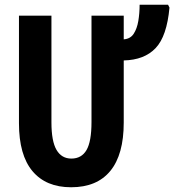

<svg xmlns="http://www.w3.org/2000/svg" viewBox="-20 -780 735 810"><path d="M502 -614Q530 -616 544 -637.5Q558 -659 563.5 -691.5Q569 -724 569 -760H689L695 -748Q684 -627 636.5 -577Q589 -527 502 -525V-263Q502 -128 445.5 -59Q389 10 280 10Q174 10 117 -58Q60 -126 60 -260V-714H197V-264Q197 -184 218.5 -147.5Q240 -111 281 -111Q324 -111 345 -147Q366 -183 366 -265V-714H502Z"/></svg>

Font: Noto Sans ExtraCondensed
Style: Bold
Weight: 700
Width: 2
Designer: Monotype Design Team
Foundry: Monotype Imaging Inc.
Version: Version 2.013; ttfautohint (v1.8.4.7-5d5b)